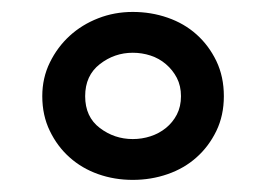

<svg xmlns="http://www.w3.org/2000/svg" viewBox="-20 -694 440 317"><path d="M49.8 -535.2Q49.8 -565.4 62.3 -590.8Q74.7 -616.2 95 -634.8Q115.2 -653.3 142.1 -663.8Q168.9 -674.3 199.2 -674.3Q229.5 -674.3 256.8 -664.8Q284.2 -655.3 304.4 -637.2Q324.7 -619.1 337.2 -593.3Q349.6 -567.4 349.6 -535.2Q349.6 -503.4 337.2 -477.8Q324.7 -452.1 304.4 -434.1Q284.2 -416 256.8 -406.5Q229.5 -397 199.2 -397Q168.9 -397 142.1 -406.5Q115.2 -416 95 -434.1Q74.7 -452.1 62.3 -477.8Q49.8 -503.4 49.8 -535.2ZM120.6 -535.2Q120.6 -501 144.8 -482.7Q168.9 -464.4 199.2 -464.4Q214.4 -464.4 228.5 -469Q242.7 -473.6 253.9 -482.7Q265.1 -491.7 272 -504.9Q278.8 -518.1 278.8 -535.2Q278.8 -552.2 272 -565.4Q265.1 -578.6 253.9 -588.1Q242.7 -597.7 228.5 -602.3Q214.4 -606.9 199.2 -606.9Q168.9 -606.9 144.8 -588.1Q120.6 -569.3 120.6 -535.2Z"/></svg>

Font: PT Astra Sans
Style: Regular
Weight: 400
Designer: A.Korolkova, I. Chaeva
Foundry: ParaType Ltd
Version: Version 1.001; ttfautohint (v1.6)